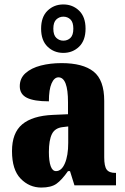

<svg xmlns="http://www.w3.org/2000/svg" viewBox="-20 -834 563 864"><path d="M166 10Q112 10 73 -30Q34 -70 34 -154Q34 -236 80 -274.5Q126 -313 218 -317L286 -320V-374Q286 -486 243 -486Q224 -486 212 -458.5Q200 -431 200 -378Q133 -378 101 -394Q69 -410 69 -446Q69 -482 95 -505Q121 -528 163.5 -539Q206 -550 257 -550Q353 -550 401 -512Q449 -474 449 -380V-126Q449 -86 460 -71Q471 -56 499 -56H502V0H315L295 -64H286Q258 -24 234 -7Q210 10 166 10ZM232 -64Q257 -64 272 -99Q287 -134 287 -191V-265L262 -262Q227 -258 213.5 -230.5Q200 -203 200 -150Q200 -109 208 -86.5Q216 -64 232 -64ZM265 -596Q223 -596 194 -624Q165 -652 165 -705Q165 -758 194 -786Q223 -814 265 -814Q307 -814 336 -786Q365 -758 365 -705Q365 -652 336 -624Q307 -596 265 -596ZM265 -651Q284 -651 297 -663.5Q310 -676 310 -705Q310 -734 297 -746.5Q284 -759 265 -759Q247 -759 233.5 -746.5Q220 -734 220 -705Q220 -676 233.5 -663.5Q247 -651 265 -651Z"/></svg>

Font: Noto Serif Armenian ExtraCondensed Black
Style: Regular
Weight: 900
Width: 2
Designer: Monotype Design Team
Foundry: Monotype Imaging Inc.
Version: Version 2.008; ttfautohint (v1.8.4.7-5d5b)